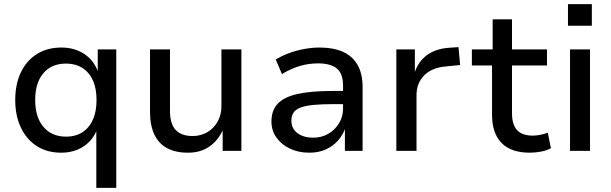

<svg xmlns="http://www.w3.org/2000/svg" viewBox="-20 -733 2970 933"><path d="M448 180V-103H451Q432 -52 386 -21.5Q340 9 277 9Q209 9 159 -23Q109 -55 81.5 -113Q54 -171 54 -247Q54 -324 81.5 -381.5Q109 -439 159.5 -470.5Q210 -502 278 -502Q342 -502 389 -471Q436 -440 456 -385H455V-493H545V180ZM301 -69Q370 -69 409.5 -116Q449 -163 449 -247Q449 -331 409.5 -377.5Q370 -424 300 -424Q231 -424 191 -377.5Q151 -331 151 -247Q151 -163 191.5 -116Q232 -69 301 -69Z M894 9Q833 9 792 -13Q751 -35 730 -79.5Q709 -124 709 -190V-493H806V-193Q806 -155 817 -128Q828 -101 852.5 -86.5Q877 -72 916 -72Q956 -72 988 -91Q1020 -110 1038 -143Q1056 -176 1056 -216V-493H1153V0H1062V-108H1066Q1042 -52 998.5 -21.5Q955 9 894 9Z M1483 9Q1430 9 1388.5 -11Q1347 -31 1323 -65Q1299 -99 1299 -142Q1299 -197 1330 -229.5Q1361 -262 1426.5 -276.5Q1492 -291 1598 -291H1662V-227H1602Q1546 -227 1506.5 -223.5Q1467 -220 1442.5 -211Q1418 -202 1407 -186.5Q1396 -171 1396 -147Q1396 -108 1425.5 -86Q1455 -64 1502 -64Q1543 -64 1575.5 -83Q1608 -102 1627.5 -134Q1647 -166 1647 -204V-317Q1647 -375 1617 -400Q1587 -425 1525 -425Q1482 -425 1439 -413Q1396 -401 1350 -373L1320 -444Q1350 -462 1385 -475Q1420 -488 1458.5 -495Q1497 -502 1534 -502Q1600 -502 1646 -481.5Q1692 -461 1717 -418.5Q1742 -376 1742 -308V0H1656V-108H1657Q1645 -75 1621 -48.5Q1597 -22 1562.5 -6.5Q1528 9 1483 9Z M1906 0V-493H1996V-377H1994Q2011 -433 2054.5 -465Q2098 -497 2164 -501L2208 -504L2216 -417L2145 -410Q2078 -404 2041 -366.5Q2004 -329 2004 -270V0Z M2555 9Q2463 9 2417 -38.5Q2371 -86 2371 -175V-415H2273V-493H2374V-639H2468V-493H2638V-415H2468V-183Q2468 -128 2492.5 -101Q2517 -74 2569 -74Q2588 -74 2606.5 -78Q2625 -82 2642 -88L2657 -13Q2638 -2 2610 3.5Q2582 9 2555 9Z M2740 -608V-713H2856V-608ZM2750 0V-493H2847V0Z"/></svg>

Font: Nunito Sans 12pt ExtraLight 9pt Medium
Style: Regular
Weight: 500
Version: Version 3.101;gftools[0.9.27]